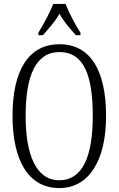

<svg xmlns="http://www.w3.org/2000/svg" viewBox="-20 -951 607 981"><path d="M176 -784V-771H199C230 -807 260 -838 284 -881C307 -838 336 -807 368 -771H391V-784C366 -822 332 -886 315 -931H252C235 -886 200 -822 176 -784ZM283 10C435 10 522 -132 522 -358C522 -594 440 -725 284 -725C123 -725 44 -587 44 -359C44 -137 122 10 283 10ZM283 -30C166 -30 111 -157 111 -358C111 -565 163 -685 284 -685C409 -685 454 -565 454 -358C454 -154 403 -30 283 -30Z"/></svg>

Font: Noto Serif Lao ExtraCondensed Light
Style: Regular
Weight: 300
Width: 2
Designer: Monotype Design Team
Foundry: Monotype Imaging Inc.
Version: Version 2.003